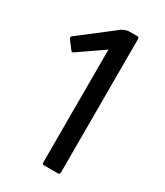

<svg xmlns="http://www.w3.org/2000/svg" viewBox="-177 -774 729 848"><g transform="rotate(30 187.0 -350.0)"><path d="M13.2 -541 43.9 -500C47.2 -494.8 51.9 -494.1 58.1 -498L184.1 -585V-9.8C184.1 -3.3 187.3 0 193.8 0H264.2C270.7 0 273.9 -3.3 273.9 -9.8V-689.9C273.9 -696.8 270.7 -700.2 264.2 -700.2H224.1C216.3 -700.2 207.2 -697.8 196.8 -692.9L187 -688C185.1 -686.7 181.1 -683.5 175 -678.5C169 -673.4 165.4 -670.6 164.1 -669.9L15.1 -555.2C10.3 -550.9 9.6 -546.2 13.2 -541Z"/></g></svg>

Font: Numans
Style: Regular
Weight: 400
Designer: Jovanny Lemonad
Foundry: Jovanny Lemonad
Version: Version 001.001